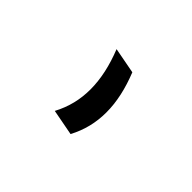

<svg xmlns="http://www.w3.org/2000/svg" viewBox="21 -539 559 559"><g transform="rotate(-45 301.0 -259.5)"><path d="M169.9 -233.9C207.5 -213.9 246.6 -204.6 288.1 -204.6C331.5 -204.6 376.5 -214.8 424.3 -233.9L439.5 -314C391.6 -294.9 346.2 -284.7 302.7 -284.7C261.7 -284.7 222.7 -293.9 185.1 -314Z"/></g></svg>

Font: Hack
Style: Oblique
Weight: 400
Italic angle: -12°
Monospace: yes
Designer: Christopher Simpkins
Foundry: Christopher Simpkins
Version: Version 2.010